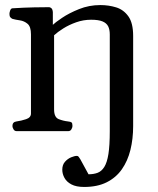

<svg xmlns="http://www.w3.org/2000/svg" viewBox="-20 -515 619 754"><path d="M310.5 219.2Q279.3 219.2 260.5 209.2Q241.7 199.2 233.2 183.6Q224.6 168 224.6 151.4Q224.6 132.3 235.1 120.4Q245.6 108.4 259.3 102.8Q272.9 97.2 281.7 97.2Q286.1 97.2 288.8 100.6Q291.5 104 295.4 110.4L327.6 169.4Q347.7 169.4 363.3 163.6Q378.9 157.7 389.6 140.6Q400.4 123.5 405.8 89.8Q411.1 56.2 411.1 0V-379.9Q411.1 -398.9 404.8 -411.6Q398.4 -424.3 382.6 -430.9Q366.7 -437.5 337.9 -437.5Q307.6 -437.5 279.3 -427.5Q251 -417.5 228.5 -403.3Q206.1 -389.2 192.4 -376.5V-85.4Q192.4 -54.2 210.7 -47.1Q229 -40 247.1 -38.1Q257.3 -37.1 261 -34.2Q264.6 -31.2 264.6 -20Q264.6 -14.6 260.5 -7.3Q256.3 0 248 0H45.4Q37.1 0 33 -7.3Q28.8 -14.6 28.8 -20Q28.8 -36.1 44.9 -38.1Q63 -40.5 82.3 -46.9Q101.6 -53.2 101.6 -69.3V-379.9Q101.6 -410.2 88.4 -421.4Q75.2 -432.6 58.1 -435.1Q41 -437.5 28.8 -440.9Q23.9 -443.4 20.5 -447.3Q17.1 -451.2 17.1 -460.4Q17.1 -466.3 20 -474.1Q22.9 -481.9 28.8 -482.4Q76.2 -485.4 114.5 -486.1Q152.8 -486.8 172.9 -486.8Q176.8 -486.8 181.6 -482.9Q186.5 -479 187.5 -467.3V-417.5Q196.3 -426.3 223.6 -444.8Q251 -463.4 290.3 -479.2Q329.6 -495.1 374 -495.1Q406.7 -495.1 436 -486.1Q465.3 -477.1 484.1 -450.9Q502.9 -424.8 502.9 -374V-20Q502.9 30.3 492.2 73.7Q481.4 117.2 458.5 149.9Q435.5 182.6 398.9 200.9Q362.3 219.2 310.5 219.2Z"/></svg>

Font: Gelasio
Style: Regular
Weight: 400
Designer: Eben Sorkin
Foundry: Eben Sorkin
Version: Version 1.008